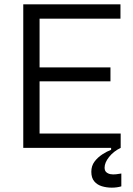

<svg xmlns="http://www.w3.org/2000/svg" viewBox="-20 -680 612 883"><path d="M87 0V-660H162V0ZM117 0V-66H535V0ZM117 -306V-370H488V-306ZM117 -594V-660H534V-594ZM538 177Q518 183 494 183Q470 183 448.5 176.5Q427 170 413.5 154Q400 138 400 110Q400 83 414.5 63.5Q429 44 450.5 30Q472 16 491 9V-5H535V0Q502 16 481.5 42Q461 68 461 91Q461 105 469 112Q477 119 488.5 121Q500 123 513.5 121.5Q527 120 538 118Z"/></svg>

Font: Bricolage Grotesque Light
Style: Regular
Weight: 300
Designer: Mathieu Triay
Foundry: Atelier Triay
Version: Version 1.000;gftools[0.9.30]